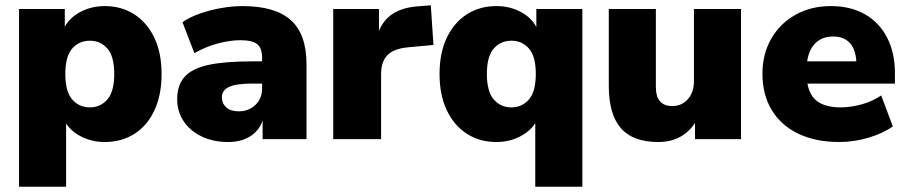

<svg xmlns="http://www.w3.org/2000/svg" viewBox="-20 -526 3429 726"><path d="M52 180V-492H225V-425Q245 -461 286 -482Q327 -503 376 -503Q439 -503 487.5 -472Q536 -441 563.5 -383.5Q591 -326 591 -246Q591 -167 564 -109Q537 -51 488.5 -20Q440 11 376 11Q330 11 290.5 -8Q251 -27 230 -59V180ZM320 -120Q360 -120 386 -150Q412 -180 412 -246Q412 -313 386 -342.5Q360 -372 320 -372Q279 -372 253 -342.5Q227 -313 227 -246Q227 -180 253 -150Q279 -120 320 -120Z M843 11Q786 11 742.5 -10Q699 -31 674.5 -67.5Q650 -104 650 -151Q650 -204 678 -235.5Q706 -267 768 -280.5Q830 -294 933 -294H971V-308Q971 -344 952.5 -359Q934 -374 889 -374Q851 -374 805 -362Q759 -350 715 -325L670 -442Q695 -460 734 -474Q773 -488 816 -495.5Q859 -503 897 -503Q1020 -503 1079.5 -450Q1139 -397 1139 -283V0H973V-70Q960 -32 926 -10.5Q892 11 843 11ZM883 -105Q920 -105 945.5 -129Q971 -153 971 -192V-210H933Q874 -210 846.5 -197.5Q819 -185 819 -158Q819 -135 835.5 -120Q852 -105 883 -105Z M1240 0V-492H1413V-409Q1447 -494 1560 -502L1609 -506L1619 -356L1522 -347Q1469 -342 1445 -317.5Q1421 -293 1421 -245V0Z M2004 180V-60Q1983 -28 1943.5 -8.5Q1904 11 1857 11Q1794 11 1745.5 -20Q1697 -51 1669.5 -109Q1642 -167 1642 -246Q1642 -326 1669.5 -383.5Q1697 -441 1745.5 -472Q1794 -503 1857 -503Q1907 -503 1948 -481.5Q1989 -460 2008 -424V-492H2182V180ZM1914 -120Q1954 -120 1980 -150Q2006 -180 2006 -246Q2006 -313 1980 -342.5Q1954 -372 1914 -372Q1873 -372 1847 -342.5Q1821 -313 1821 -246Q1821 -180 1847 -150Q1873 -120 1914 -120Z M2469 11Q2373 11 2327.5 -41.5Q2282 -94 2282 -202V-492H2460V-197Q2460 -125 2522 -125Q2558 -125 2581 -151Q2604 -177 2604 -220V-492H2782V0H2608V-61Q2560 11 2469 11Z M3154 11Q3064 11 2998.5 -20.5Q2933 -52 2898 -110Q2863 -168 2863 -247Q2863 -322 2896.5 -380Q2930 -438 2988.5 -470.5Q3047 -503 3122 -503Q3196 -503 3250.5 -472Q3305 -441 3334.5 -383.5Q3364 -326 3364 -249V-210H3033Q3042 -162 3073 -141Q3104 -120 3159 -120Q3197 -120 3238.5 -131.5Q3280 -143 3312 -165L3356 -48Q3318 -21 3263 -5Q3208 11 3154 11ZM3130 -388Q3090 -388 3064.5 -364Q3039 -340 3032 -294H3218Q3215 -341 3192.5 -364.5Q3170 -388 3130 -388Z"/></svg>

Font: Nunito Sans Black
Style: Regular
Weight: 900
Designer: Vernon Adams
Foundry: Vernon Adams
Version: Version 3.006; ttfautohint (v1.8.3)